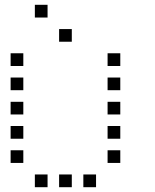

<svg xmlns="http://www.w3.org/2000/svg" viewBox="-20 -796 640 792"><path d="M124.8 -776.2Q123.8 -776.2 123.8 -776.2Q123.8 -776.2 123.8 -775.2V-724.8Q123.8 -723.8 123.8 -723.8Q123.8 -723.8 124.8 -723.8H175.2Q176.2 -723.8 176.2 -723.8Q176.2 -723.8 176.2 -724.8V-775.2Q176.2 -776.2 176.2 -776.2Q176.2 -776.2 175.2 -776.2ZM224.8 -676.2Q223.8 -676.2 223.8 -676.2Q223.8 -676.2 223.8 -675.2V-624.8Q223.8 -623.8 223.8 -623.8Q223.8 -623.8 224.8 -623.8H275.2Q276.2 -623.8 276.2 -623.8Q276.2 -623.8 276.2 -624.8V-675.2Q276.2 -676.2 276.2 -676.2Q276.2 -676.2 275.2 -676.2ZM24.8 -576.2Q23.8 -576.2 23.8 -576.2Q23.8 -576.2 23.8 -575.2V-524.8Q23.8 -523.8 23.8 -523.8Q23.8 -523.8 24.8 -523.8H75.2Q76.2 -523.8 76.2 -523.8Q76.2 -523.8 76.2 -524.8V-575.2Q76.2 -576.2 76.2 -576.2Q76.2 -576.2 75.2 -576.2ZM424.8 -576.2Q423.8 -576.2 423.8 -576.2Q423.8 -576.2 423.8 -575.2V-524.8Q423.8 -523.8 423.8 -523.8Q423.8 -523.8 424.8 -523.8H475.2Q476.2 -523.8 476.2 -523.8Q476.2 -523.8 476.2 -524.8V-575.2Q476.2 -576.2 476.2 -576.2Q476.2 -576.2 475.2 -576.2ZM24.8 -476.2Q23.8 -476.2 23.8 -476.2Q23.8 -476.2 23.8 -475.2V-424.8Q23.8 -423.8 23.8 -423.8Q23.8 -423.8 24.8 -423.8H75.2Q76.2 -423.8 76.2 -423.8Q76.2 -423.8 76.2 -424.8V-475.2Q76.2 -476.2 76.2 -476.2Q76.2 -476.2 75.2 -476.2ZM424.8 -476.2Q423.8 -476.2 423.8 -476.2Q423.8 -476.2 423.8 -475.2V-424.8Q423.8 -423.8 423.8 -423.8Q423.8 -423.8 424.8 -423.8H475.2Q476.2 -423.8 476.2 -423.8Q476.2 -423.8 476.2 -424.8V-475.2Q476.2 -476.2 476.2 -476.2Q476.2 -476.2 475.2 -476.2ZM24.8 -376.2Q23.8 -376.2 23.8 -376.2Q23.8 -376.2 23.8 -375.2V-324.8Q23.8 -323.8 23.8 -323.8Q23.8 -323.8 24.8 -323.8H75.2Q76.2 -323.8 76.2 -323.8Q76.2 -323.8 76.2 -324.8V-375.2Q76.2 -376.2 76.2 -376.2Q76.2 -376.2 75.2 -376.2ZM424.8 -376.2Q423.8 -376.2 423.8 -376.2Q423.8 -376.2 423.8 -375.2V-324.8Q423.8 -323.8 423.8 -323.8Q423.8 -323.8 424.8 -323.8H475.2Q476.2 -323.8 476.2 -323.8Q476.2 -323.8 476.2 -324.8V-375.2Q476.2 -376.2 476.2 -376.2Q476.2 -376.2 475.2 -376.2ZM24.8 -276.2Q23.8 -276.2 23.8 -276.2Q23.8 -276.2 23.8 -275.2V-224.8Q23.8 -223.8 23.8 -223.8Q23.8 -223.8 24.8 -223.8H75.2Q76.2 -223.8 76.2 -223.8Q76.2 -223.8 76.2 -224.8V-275.2Q76.2 -276.2 76.2 -276.2Q76.2 -276.2 75.2 -276.2ZM424.8 -276.2Q423.8 -276.2 423.8 -276.2Q423.8 -276.2 423.8 -275.2V-224.8Q423.8 -223.8 423.8 -223.8Q423.8 -223.8 424.8 -223.8H475.2Q476.2 -223.8 476.2 -223.8Q476.2 -223.8 476.2 -224.8V-275.2Q476.2 -276.2 476.2 -276.2Q476.2 -276.2 475.2 -276.2ZM24.8 -176.2Q23.8 -176.2 23.8 -176.2Q23.8 -176.2 23.8 -175.2V-124.8Q23.8 -123.8 23.8 -123.8Q23.8 -123.8 24.8 -123.8H75.2Q76.2 -123.8 76.2 -123.8Q76.2 -123.8 76.2 -124.8V-175.2Q76.2 -176.2 76.2 -176.2Q76.2 -176.2 75.2 -176.2ZM424.8 -176.2Q423.8 -176.2 423.8 -176.2Q423.8 -176.2 423.8 -175.2V-124.8Q423.8 -123.8 423.8 -123.8Q423.8 -123.8 424.8 -123.8H475.2Q476.2 -123.8 476.2 -123.8Q476.2 -123.8 476.2 -124.8V-175.2Q476.2 -176.2 476.2 -176.2Q476.2 -176.2 475.2 -176.2ZM124.8 -76.2Q123.8 -76.2 123.8 -76.2Q123.8 -76.2 123.8 -75.2V-24.8Q123.8 -23.8 123.8 -23.8Q123.8 -23.8 124.8 -23.8H175.2Q176.2 -23.8 176.2 -23.8Q176.2 -23.8 176.2 -24.8V-75.2Q176.2 -76.2 176.2 -76.2Q176.2 -76.2 175.2 -76.2ZM224.8 -76.2Q223.8 -76.2 223.8 -76.2Q223.8 -76.2 223.8 -75.2V-24.8Q223.8 -23.8 223.8 -23.8Q223.8 -23.8 224.8 -23.8H275.2Q276.2 -23.8 276.2 -23.8Q276.2 -23.8 276.2 -24.8V-75.2Q276.2 -76.2 276.2 -76.2Q276.2 -76.2 275.2 -76.2ZM324.8 -76.2Q323.8 -76.2 323.8 -76.2Q323.8 -76.2 323.8 -75.2V-24.8Q323.8 -23.8 323.8 -23.8Q323.8 -23.8 324.8 -23.8H375.2Q376.2 -23.8 376.2 -23.8Q376.2 -23.8 376.2 -24.8V-75.2Q376.2 -76.2 376.2 -76.2Q376.2 -76.2 375.2 -76.2Z"/></svg>

Font: Doto Black
Style: Regular
Weight: 900
Monospace: yes
Version: Version 1.000